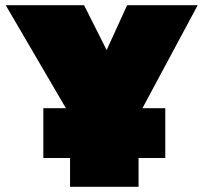

<svg xmlns="http://www.w3.org/2000/svg" viewBox="-20 -720 784 740"><path d="M250 0V-111H147V-303H234L2 -700H304L391 -527L470 -700H742L529 -303H617V-111H514V0Z"/></svg>

Font: Golos Text Black
Style: Regular
Weight: 900
Designer: A.Korolkova, Vitaly Kuzmin
Foundry: ParaType Ltd
Version: Version 2.004